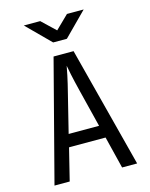

<svg xmlns="http://www.w3.org/2000/svg" viewBox="-137 -1036 874 1122"><g transform="rotate(-15 300.0 -475.0)"><path d="M50 0 240 -730H361L550 0H459L411 -194H190L142 0ZM208 -270H392L336 -495Q320 -559 311 -602Q302 -645 300 -658Q298 -645 289 -602Q280 -559 264 -496ZM259 -810 119 -950H218L300 -872L380 -950H481L342 -810Z"/></g></svg>

Font: JetBrains Mono Zero
Style: Regular-Zero
Weight: 400
Designer: Philipp Nurullin, Konstantin Bulenkov
Foundry: JetBrains
Version: Version 2.211